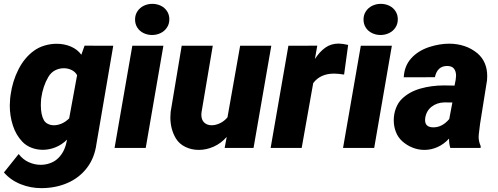

<svg xmlns="http://www.w3.org/2000/svg" viewBox="-32 -765 2574 993"><path d="M466.8 -20.5Q457 52.2 417.2 103.8Q377.4 155.3 316.4 181.6Q255.4 208 181.6 208Q125.5 208 74.5 187.5Q23.4 167 -11.7 127L64.5 31.7Q86.4 60.1 116.5 73.7Q146.5 87.4 178.2 87.4Q202.6 87.4 224.6 79.8Q246.6 72.3 262.2 59.1Q296.4 30.3 309.6 -19.5L314.9 -43Q288.1 -16.6 255.6 -3.4Q223.1 9.8 189.5 9.8Q158.2 9.8 130.1 -1.2Q102.1 -12.2 83 -32.7Q50.8 -66.4 34.7 -115.7Q18.6 -165 18.6 -219.7Q18.6 -231.9 20.5 -256.3L22.9 -274.9Q32.7 -345.7 63.7 -406.5Q94.7 -467.3 144 -502.9Q167.5 -520 198.2 -529.3Q229 -538.6 261.2 -538.6Q300.3 -538.6 334 -524.4Q367.7 -510.3 388.7 -481.9L405.3 -528.8L553.7 -528.3ZM179.2 -220.7Q179.2 -171.9 194.8 -143.6Q201.7 -131.3 215.6 -124.3Q229.5 -117.2 247.1 -117.2Q266.6 -117.2 287.1 -126Q307.6 -134.8 325.7 -152.8L366.7 -376Q357.9 -393.1 338.9 -402.6Q319.8 -412.1 297.9 -412.1Q273.9 -412.1 252.4 -400.9Q231 -389.6 217.8 -366.7Q189.9 -319.3 181.2 -256.8Q179.2 -235.4 179.2 -220.7Z M755.9 -745.1Q779.3 -745.1 799.6 -735.4Q819.8 -725.6 831.8 -707.3Q843.8 -689 843.8 -665Q843.8 -641.1 831.5 -622.6Q819.3 -604 798.8 -594Q778.3 -584 754.4 -584Q731 -584 710.7 -593.8Q690.4 -603.5 678.5 -621.8Q666.5 -640.1 666.5 -664.1Q666.5 -688 678.7 -706.5Q690.9 -725.1 711.4 -735.1Q731.9 -745.1 755.9 -745.1ZM813 -528.3 721.7 0H560.5L652.3 -528.3Z M1129.9 0 1140.6 -57.1Q1111.8 -23.9 1073.7 -6.8Q1035.6 10.3 996.1 10.3Q958 10.3 926.3 -5.4Q894.5 -21 877.4 -49.3Q849.1 -97.2 849.1 -158.2Q849.1 -171.9 850.6 -186.5L907.7 -528.3H1068.4L1010.3 -184.6Q1009.3 -175.8 1009.3 -172.4Q1009.3 -145 1024.2 -131.1Q1039.1 -117.2 1062.5 -117.2Q1084 -117.2 1106.2 -127.9Q1128.4 -138.7 1144.5 -158.2L1210 -528.3H1371.1L1279.3 0Z M1587.9 -335.4 1528.3 0H1367.7L1459.5 -528.3L1608.9 -528.8L1596.7 -460Q1621.1 -497.6 1650.6 -518.6Q1680.2 -539.6 1719.2 -539.6Q1738.8 -539.6 1768.6 -532.7L1747.6 -379.4Q1716.3 -384.3 1695.8 -384.3Q1625 -384.3 1587.9 -335.4Z M1937.5 -745.1Q1960.9 -745.1 1981.2 -735.4Q2001.5 -725.6 2013.4 -707.3Q2025.4 -689 2025.4 -665Q2025.4 -641.1 2013.2 -622.6Q2001 -604 1980.5 -594Q1960 -584 1936 -584Q1912.6 -584 1892.3 -593.8Q1872.1 -603.5 1860.1 -621.8Q1848.1 -640.1 1848.1 -664.1Q1848.1 -688 1860.4 -706.5Q1872.6 -725.1 1893.1 -735.1Q1913.6 -745.1 1937.5 -745.1ZM1994.6 -528.3 1903.3 0H1742.2L1834 -528.3Z M2296.9 0Q2290 -22 2290.5 -48.3Q2263.7 -19 2230.7 -4.4Q2197.8 10.3 2163.1 10.3Q2131.3 10.3 2101.8 -1.5Q2072.3 -13.2 2048.8 -34.2Q2026.4 -54.2 2015.4 -82.8Q2004.4 -111.3 2004.4 -143.1Q2004.4 -175.3 2015.6 -205.1Q2026.9 -234.9 2047.4 -254.4Q2085 -290.5 2142.3 -306.9Q2199.7 -323.2 2265.1 -323.2L2318.8 -322.3L2324.7 -352.1Q2326.7 -366.7 2326.7 -373.5Q2326.7 -396 2315.9 -409.9Q2305.2 -423.8 2280.8 -423.8Q2229.5 -423.8 2217.3 -365.7L2056.2 -365.2Q2059.1 -423.8 2094.7 -463.4Q2130.4 -502.9 2188.5 -522Q2242.2 -539.1 2291.5 -539.1Q2332 -539.1 2369.6 -526.9Q2407.2 -514.6 2438.5 -488.3Q2487.8 -444.8 2487.8 -371.6Q2487.8 -364.3 2486.8 -349.6L2450.7 -123.5L2444.3 -70.8Q2443.4 -62 2443.4 -57.1Q2443.4 -33.2 2454.1 -9.3L2453.6 0ZM2291.5 -149.4 2307.6 -234.9 2266.1 -235.4Q2227.5 -234.4 2200 -212.9Q2172.4 -191.4 2167 -153.3Q2166.5 -149.9 2166.5 -143.6Q2166.5 -106.4 2209.5 -106.4Q2255.4 -106.4 2291.5 -149.4Z"/></svg>

Font: Mardoto Black
Style: Italic
Weight: 900
Italic angle: -12°
Designer: Christian Robertson, Vahan Hovhannisyan
Foundry: Google
Version: Version 1.000